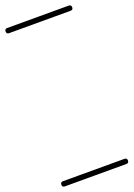

<svg xmlns="http://www.w3.org/2000/svg" viewBox="-186 -619 730 1048"><g transform="rotate(-20 178.5 -95.0)"><path d="M0 -555Q89 -555 178.5 -555Q268 -555 357 -555Q372 -555 372 -540Q372 -525 357 -525Q268 -525 178.5 -525Q89 -525 0 -525Q-15 -525 -15 -540Q-15 -555 0 -555ZM0 335Q89 335 178.5 335Q268 335 357 335Q372 335 372 350Q372 365 357 365Q268 365 178.5 365Q89 365 0 365Q-15 365 -15 350Q-15 335 0 335Z"/></g></svg>

Font: FRB American Cursive Just Guidelines
Style: Italic
Weight: 400
Italic angle: -25°
Version: Version 2.0;Modular Font Editor K font №1